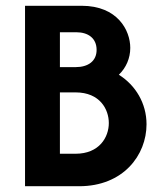

<svg xmlns="http://www.w3.org/2000/svg" viewBox="-20 -645 561 665"><path d="M66.7 0H254.2C406.9 0 487.5 -107.6 487.5 -214.6C487.5 -287.5 449.3 -350 391.7 -386.1C416.7 -410.4 431.2 -443.1 431.2 -479.2C431.2 -539.6 387.5 -625 262.5 -625H66.7ZM187.5 -412.5V-533.3H244.4C285.4 -533.3 314.6 -512.5 314.6 -472.2C314.6 -433.3 285.4 -412.5 241.7 -412.5ZM187.5 -112.5V-325H241.7C326.4 -325 356.9 -266 356.9 -218.8C356.9 -170.1 324.3 -112.5 241.7 -112.5Z"/></svg>

Font: Afacad
Style: Bold
Weight: 700
Designer: Kristian Moeller
Foundry: Dicotype
Version: Version 1.000